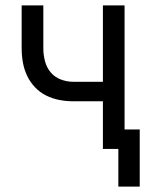

<svg xmlns="http://www.w3.org/2000/svg" viewBox="-20 -550 540 709"><path d="M417 139H496V-72H440V-530H360V-248H250Q227 -248 204.5 -256.5Q182 -265 167 -283Q152 -301 146 -324.5Q140 -348 140 -371V-530H60V-371Q60 -345 64.5 -319.5Q69 -294 80 -270.5Q91 -247 109 -228Q127 -209 150 -197.5Q173 -186 198.5 -181Q224 -176 250 -176H360V0H417Z"/></svg>

Font: Iosevka SS09
Style: Regular
Weight: 400
Monospace: yes
Designer: Belleve Invis
Foundry: Belleve Invis
Version: Version 5.2.1; ttfautohint (v1.8.3)